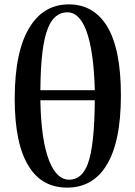

<svg xmlns="http://www.w3.org/2000/svg" viewBox="-20 -839 617 875"><path d="M286 16C361 16 420 -16 461 -79C508 -150 531 -259 531 -405C531 -546 510 -651 467 -721C426 -786 369 -819 294 -819C219 -819 161 -786 119 -721C71 -648 47 -537 47 -389C47 -250 69 -146 113 -78C153 -15 211 16 286 16ZM295 -20C258 -20 228 -48 205 -104C180 -166 166 -259 164 -382H412C411 -245 401 -148 380 -92C362 -44 334 -20 295 -20ZM164 -428C165 -563 176 -657 199 -712C218 -759 247 -783 288 -783C323 -783 352 -755 373 -700C396 -638 409 -547 412 -428Z"/></svg>

Font: AllPunType Bold
Style: Regular
Weight: 700
Version: 1.0